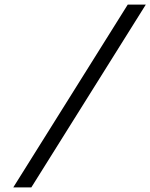

<svg xmlns="http://www.w3.org/2000/svg" viewBox="-20 -820 658 840"><path d="M618 -800 117 0H38L539 -800Z"/></svg>

Font: Gauge
Style: Oblique
Weight: 400
Italic angle: -80°
Designer: Daniel Pimley
Foundry: Daniel Pimley
Version: Version 2.0